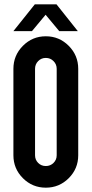

<svg xmlns="http://www.w3.org/2000/svg" viewBox="-20 -868 424 888"><path d="M141.1 -848.1H241.2L339.8 -724.1H253.9L190.9 -799.8L127.9 -724.1H42ZM341.8 -549.8V-149.9Q341.8 -87.9 297.9 -43.9Q253.9 0 191.9 0Q129.9 0 85.9 -43.9Q42 -87.9 42 -149.9V-549.8Q42 -611.8 85.9 -656Q129.9 -700.2 191.9 -700.2Q253.9 -700.2 297.9 -656Q341.8 -611.8 341.8 -549.8ZM142.1 -549.8V-408.2V-291V-149.9Q142.1 -128.9 156.5 -114.5Q170.9 -100.1 191.9 -100.1Q212.9 -100.1 227.5 -114.5Q242.2 -128.9 242.2 -149.9V-291V-408.2V-549.8Q242.2 -570.8 227.5 -585.4Q212.9 -600.1 191.9 -600.1Q170.9 -600.1 156.5 -585.4Q142.1 -570.8 142.1 -549.8Z"/></svg>

Font: OSP-DIN
Style: DIN
Weight: 500
Width: 3
Version: Version 001.000